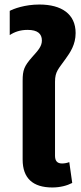

<svg xmlns="http://www.w3.org/2000/svg" viewBox="-20 -818 359 848"><path d="M211 10C245 10 276 2 299 -10L286 -102C276 -98 264 -96 254 -96C233 -96 223 -107 223 -130V-457C223 -503 239 -514 269 -557C290 -586 314 -621 314 -672C314 -756 252 -798 154 -798C89 -798 40 -779 23 -770V-663C44 -677 69 -686 102 -686C146 -686 165 -669 165 -639C165 -612 146 -593 122 -566C87 -526 80 -509 80 -461V-113C80 -31 125 10 211 10Z"/></svg>

Font: Noto Sans Thai UI SemCond
Style: Bold
Weight: 700
Width: 4
Designer: Monotype Design Team
Foundry: Monotype Imaging Inc.
Version: Version 2.000